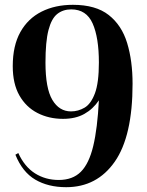

<svg xmlns="http://www.w3.org/2000/svg" viewBox="-20 -764 613 798"><path d="M255 14Q180 14 126.5 -17.5Q73 -49 44 -121L56 -128Q82 -71 125.5 -43.5Q169 -16 224 -16Q282 -16 316 -50Q350 -84 367.5 -157Q385 -230 391 -347Q367 -311 330.5 -290.5Q294 -270 242 -270Q183 -270 135.5 -294.5Q88 -319 60.5 -367.5Q33 -416 33 -489Q33 -574 64.5 -630.5Q96 -687 152.5 -715.5Q209 -744 283 -744Q378 -744 432 -701.5Q486 -659 508.5 -585Q531 -511 531 -416Q531 -198 457 -92Q383 14 255 14ZM275 -301Q305 -301 331.5 -316.5Q358 -332 374.5 -376Q391 -420 391 -504Q391 -608 365 -666.5Q339 -725 276 -725Q242 -725 218 -706Q194 -687 181.5 -639Q169 -591 169 -504Q169 -397 197.5 -349Q226 -301 275 -301Z"/></svg>

Font: Literata 72pt SemiBold
Style: Regular
Weight: 600
Designer: Latin by Veronika Burian and Jose Scaglione. Greek by Irene Vlachou. Cyrillic by Vera Evstafieva.
Foundry: TypeTogether
Version: Version 3.002